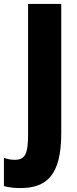

<svg xmlns="http://www.w3.org/2000/svg" viewBox="-81 -734 391 978"><path d="M22 224C155 224 231 161 231 -55V-714H62V-47C62 51 46 80 -6 80C-27 80 -45 76 -61 70V214C-35 221 -7 224 22 224Z"/></svg>

Font: Noto Sans Lao Looped ExtraCondensed Black
Style: Regular
Weight: 900
Width: 2
Designer: Mark Frömberg, Ben Mitchell
Foundry: The Fontpad Ltd
Version: Version 1.002